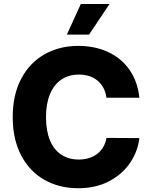

<svg xmlns="http://www.w3.org/2000/svg" viewBox="-20 -951 774 980"><path d="M382.8 -570.3Q330.6 -570.3 293 -544.7Q255.4 -519 235.1 -470.5Q214.8 -421.9 214.8 -353.5Q214.8 -283.2 235.1 -234.6Q255.4 -186 293 -161.4Q330.6 -136.7 381.8 -136.7Q439 -136.7 476.6 -166Q514.2 -195.3 523.4 -247.1L691.4 -246.1Q684.1 -180.7 645.5 -122.1Q606.9 -63.5 538.6 -26.9Q470.2 9.8 378.9 9.8Q282.2 9.8 206.5 -33.2Q130.9 -76.2 87.9 -158.2Q44.9 -240.2 44.9 -353.5Q44.9 -467.3 88.4 -549.3Q131.8 -631.3 207.8 -674.1Q283.7 -716.8 378.9 -716.8Q464.4 -716.8 531.7 -685.5Q599.1 -654.3 640.9 -594.7Q682.6 -535.2 691.4 -452.1H523.4Q516.1 -506.8 478.8 -538.6Q441.4 -570.3 382.8 -570.3ZM392.6 -930.7H539.1L434.6 -774.4H321.3Z"/></svg>

Font: Pretendard Std ExtraBold
Style: Regular
Weight: 800
Designer: Base glyphs from Inter by Rasmus Andersson; Hangeul glyphs from Noto Sans CJK(Source Han Sans) by Jang Soo-young and Kan
Foundry: Kil Hyung-jin
Version: Version 1.309